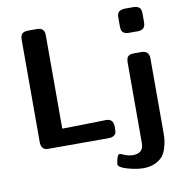

<svg xmlns="http://www.w3.org/2000/svg" viewBox="-97 -813 1060 1111"><g transform="rotate(-10 433.0 -258.0)"><path d="M511 157Q518 101 535 101Q538 101 562 111Q586 121 610 121Q672 121 672 62V-414Q672 -422 673.5 -429Q675 -436 677 -440.5Q679 -445 683 -448Q687 -451 690 -453Q693 -455 698 -456Q703 -457 705 -457Q707 -457 711.5 -457.5Q716 -458 717 -458H760Q806 -458 806 -412V15Q806 41 804.5 61Q803 81 794.5 110.5Q786 140 771 159Q756 178 726.5 192Q697 206 656 206Q616 206 563.5 191Q511 176 511 157ZM664 -626V-676Q664 -692 668 -701.5Q672 -711 680 -715Q688 -719 693.5 -720Q699 -721 709 -722H760Q781 -722 793.5 -712.5Q806 -703 806 -676V-624Q806 -616 804.5 -609.5Q803 -603 800.5 -598.5Q798 -594 794 -590.5Q790 -587 787 -585.5Q784 -584 779 -582.5Q774 -581 771.5 -581Q769 -581 765 -580H761H709Q688 -580 676 -589.5Q664 -599 664 -626ZM91 -47V-647Q91 -671 101 -682.5Q111 -694 137 -694H189Q233 -694 233 -651V-101Q271 -101 333.5 -102.5Q396 -104 442 -105Q488 -106 490 -106Q534 -106 534 -60V-49Q534 -35 532 -25.5Q530 -16 519 -8Q508 0 487 0H137Q123 0 114.5 -2.5Q106 -5 98.5 -16Q91 -27 91 -47Z"/></g></svg>

Font: CMU Sans Serif
Style: Bold
Weight: 700
Version: Version 0.7.0